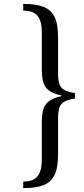

<svg xmlns="http://www.w3.org/2000/svg" viewBox="-20 -781 435 992"><path d="M297 -284V-288Q254 -297 232 -314Q210 -331 203 -358.5Q196 -386 196 -425V-616Q196 -671 174.5 -698.5Q153 -726 100 -726V-761Q163 -761 202.5 -746.5Q242 -732 261 -695Q280 -658 280 -590V-401Q280 -364 288 -344Q296 -324 315.5 -314.5Q335 -305 368 -300V-272Q335 -267 315.5 -257.5Q296 -248 288 -228Q280 -208 280 -171V19Q280 87 261 124.5Q242 162 202.5 176.5Q163 191 100 191V157Q153 157 174.5 129Q196 101 196 45V-146Q196 -186 203 -213Q210 -240 232 -257.5Q254 -275 297 -284Z"/></svg>

Font: Tiro Tamil
Style: Italic
Weight: 400
Italic angle: -11°
Designer: Tamil: Fernando Mello & Fiona Ross, assisted by Kaja Sojewska. Latin: John Hudson with Paul Hanslow, assisted by Kaja So
Foundry: Tiro Typeworks Ltd.
Version: Version 1.52